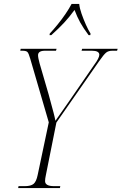

<svg xmlns="http://www.w3.org/2000/svg" viewBox="-20 -964 623 984"><path d="M73 0 75 -10H107Q138 -10 152 -21.5Q166 -33 173 -67L230 -337L135 -663Q127 -691 120.5 -697.5Q114 -704 95 -704H84L86 -714H270L267 -704H211Q175 -704 175 -681Q175 -668 183 -639L229 -481Q234 -462 241 -436.5Q248 -411 254.5 -386.5Q261 -362 264 -345Q277 -364 293.5 -387Q310 -410 332 -442L463 -632Q475 -648 482 -661.5Q489 -675 489 -683Q489 -704 451 -704H398L401 -714H583L580 -704H556Q536 -704 524 -694.5Q512 -685 487 -649L269 -336L215 -66Q211 -48 211 -36Q211 -10 257 -10H289L287 0ZM235 -792Q253 -811 275 -838Q297 -865 316 -893Q335 -921 347 -944H386Q388 -922 398 -893.5Q408 -865 420 -838Q432 -811 444 -792L443 -784H434Q407 -820 391 -849Q375 -878 362 -913Q335 -876 308.5 -847.5Q282 -819 243 -784H234Z"/></svg>

Font: Noto Serif Display Condensed ExtraLight
Style: Italic
Weight: 200
Width: 3
Italic angle: -12°
Designer: Monotype Design Team
Foundry: Monotype Imaging Inc.
Version: Version 2.009